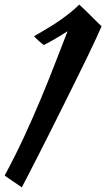

<svg xmlns="http://www.w3.org/2000/svg" viewBox="-62 -721 458 828"><path d="M376 -607.9Q369.6 -592.3 353.5 -557.4Q337.4 -522.5 314.7 -475.6Q292 -428.7 264.4 -373Q236.8 -317.4 208.3 -260Q179.7 -202.6 151.9 -147.2Q124 -91.8 100.1 -44.9Q76.2 2 58.3 36.6Q40.5 71.3 32.2 86.9Q27.8 84 17.3 76.9Q6.8 69.8 -4.9 61.8Q-16.6 53.7 -27.1 46.6Q-37.6 39.6 -42 36.1Q3.4 -47.9 42 -131.3Q80.6 -214.8 113.8 -294.2Q147 -373.5 175.5 -447.5Q204.1 -521.5 229.5 -586.4Q212.9 -575.7 196.3 -565.7Q179.7 -555.7 165.5 -547.6Q151.4 -539.6 141.1 -534.2Q130.9 -528.8 127 -526.9Q123.5 -528.8 116.7 -534.7Q109.9 -540.5 102.8 -546.9Q95.7 -553.2 90.3 -558.6Q85 -564 85 -564.9Q88.9 -567.4 100.1 -573.7Q111.3 -580.1 127.4 -589.6Q143.6 -599.1 163.1 -611.3Q182.6 -623.5 202.9 -637.9Q223.1 -652.3 242.9 -668.2Q262.7 -684.1 279.8 -701.2Q290.5 -691.4 305.7 -676.8Q320.8 -662.1 335.2 -647.7Q349.6 -633.3 360.8 -622.1Q372.1 -610.8 376 -607.9Z"/></svg>

Font: Yesteryear
Style: Regular
Weight: 400
Designer: Astigmatic (AOETI)
Foundry: Astigmatic (AOETI)
Version: Version 1.000